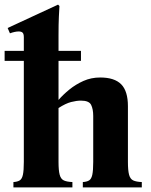

<svg xmlns="http://www.w3.org/2000/svg" viewBox="-21 -810 654 830"><path d="M532 -110Q532 -73 537 -54.5Q542 -36 555 -30Q568 -24 592 -23V0H337V-23Q354 -24 364 -30Q374 -36 378 -54.5Q382 -73 382 -110V-309Q382 -338 373 -356.5Q364 -375 329 -375Q310 -375 286.5 -369Q263 -363 232 -343V-110Q232 -73 237 -54.5Q242 -36 255 -30Q268 -24 292 -23V0H37V-23Q54 -24 64 -30Q74 -36 78 -54.5Q82 -73 82 -110V-649Q82 -664 76.5 -669Q71 -674 60 -674Q52 -674 42.5 -672Q33 -670 22 -666L12 -689L230 -790L236 -784Q235 -769 233.5 -737.5Q232 -706 232 -658V-378Q252 -401 279 -423Q306 -445 339.5 -460Q373 -475 412 -475Q474 -475 503 -445.5Q532 -416 532 -351ZM329 -547H-1V-590H329Z"/></svg>

Font: Bona Nova
Style: Bold
Weight: 700
Designer: Mateusz Machalski
Foundry: Capitalics
Version: Version 4.001; ttfautohint (v1.8.3)